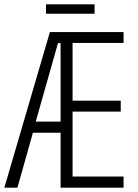

<svg xmlns="http://www.w3.org/2000/svg" viewBox="-21 -861 634 881"><path d="M546 0H257V-252H130L59 0H-1L208 -714H546V-664H312V-399H533V-349H312V-51H546ZM143 -303H257V-663H245ZM413 -841V-798H190V-841Z"/></svg>

Font: Noto Sans ExtraCondensed Light
Style: Regular
Weight: 300
Width: 2
Designer: Monotype Design Team
Foundry: Monotype Imaging Inc.
Version: Version 2.013; ttfautohint (v1.8.4.7-5d5b)